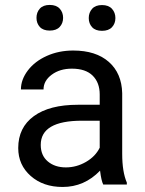

<svg xmlns="http://www.w3.org/2000/svg" viewBox="-20 -741 584 771"><path d="M394.5 0Q386.7 -15.6 381.8 -55.7Q318.8 9.8 231.4 9.8Q153.3 9.8 103.3 -34.4Q53.2 -78.6 53.2 -146.5Q53.2 -229 116 -274.7Q178.7 -320.3 292.5 -320.3H380.4V-361.8Q380.4 -409.2 352.1 -437.3Q323.7 -465.3 268.6 -465.3Q220.2 -465.3 187.5 -440.9Q154.8 -416.5 154.8 -381.8H64Q64 -421.4 92 -458.3Q120.1 -495.1 168.2 -516.6Q216.3 -538.1 273.9 -538.1Q365.2 -538.1 417 -492.4Q468.8 -446.8 470.7 -366.7V-123.5Q470.7 -50.8 489.3 -7.8V0ZM244.6 -68.8Q287.1 -68.8 325.2 -90.8Q363.3 -112.8 380.4 -147.9V-256.3H309.6Q143.6 -256.3 143.6 -159.2Q143.6 -116.7 171.9 -92.8Q200.2 -68.8 244.6 -68.8ZM126.5 -669.4Q126.5 -691.4 139.9 -706.3Q153.3 -721.2 179.7 -721.2Q206.1 -721.2 219.7 -706.3Q233.4 -691.4 233.4 -669.4Q233.4 -647.5 219.7 -632.8Q206.1 -618.2 179.7 -618.2Q153.3 -618.2 139.9 -632.8Q126.5 -647.5 126.5 -669.4ZM336.4 -668.5Q336.4 -690.4 349.9 -705.6Q363.3 -720.7 389.6 -720.7Q416 -720.7 429.7 -705.6Q443.4 -690.4 443.4 -668.5Q443.4 -646.5 429.7 -631.8Q416 -617.2 389.6 -617.2Q363.3 -617.2 349.9 -631.8Q336.4 -646.5 336.4 -668.5Z"/></svg>

Font: SteelSelectRoboto
Style: Roboto-Regular
Weight: 400
Designer: Google
Version: Version 2.137; 2017